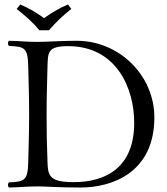

<svg xmlns="http://www.w3.org/2000/svg" viewBox="-20 -832 745 857"><path d="M155.4 -697H198.4C228.4 -731 260.4 -763 298.4 -792L283.4 -812C245.4 -796 213.4 -777 176.4 -751C143.4 -776 109.4 -795 70.4 -812L54.4 -792C90.4 -764 125.4 -734 155.4 -697ZM192 -109C189 -191 188 -237 188 -320C188 -403 190 -452 192 -536C194 -598 192 -626 284 -626C500 -626 579 -438 579 -284C579 -82 450 -19 309 -19C201 -19 194 -47 192 -109ZM148 -645C98 -645 70 -649 20 -650C14 -644 14 -633 20 -627C90 -624 104 -619 106 -536C108 -453 110 -404 110 -321C110 -238 108 -192 106 -109C104 -26 90 -21 20 -18C14 -12 14 -1 20 5C69 4 99 0 150 0C186 0 237 5 340 5C481 5 669 -62 669 -308C669 -494 514 -650 322 -650C254 -650 186 -645 148 -645Z"/></svg>

Font: Libertinus Serif Display
Style: Regular
Weight: 400
Designer: Philipp H. Poll
Foundry: Khaled Hosny
Version: Version 6.1